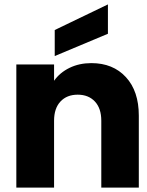

<svg xmlns="http://www.w3.org/2000/svg" viewBox="-20 -850 668 870"><path d="M609 -326V0H439V-303Q439 -359 410 -390Q381 -421 332 -421Q283 -421 254 -390Q225 -359 225 -303V0H54V-558H225V-484Q251 -521 295 -542.5Q339 -564 394 -564Q492 -564 550.5 -500.5Q609 -437 609 -326ZM469 -697 228 -596V-714L469 -830Z"/></svg>

Font: Poppins A&M
Style: Bold-A&M
Weight: 700
Designer: Ninad Kale (Devanagari), Jonny Pinhorn (Latin)
Foundry: Indian Type Foundry
Version: 4.004